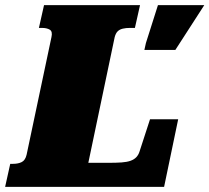

<svg xmlns="http://www.w3.org/2000/svg" viewBox="-60 -730 818 750"><path d="M487 -710 467 -621H448Q432 -621 419.5 -618Q407 -615 399.5 -607.5Q392 -600 388 -585L285 -94H366Q394 -94 415 -95.5Q436 -97 450 -102Q464 -107 472.5 -116Q481 -125 485 -138L526 -264H636L581 0H-40L-20 -90H-9Q11 -90 25 -97Q39 -104 44 -126L141 -585Q146 -607 134.5 -614Q123 -621 103 -621H92L112 -710ZM625 -535 738 -710H557L510 -562L504 -535Z"/></svg>

Font: Roboto Serif Black
Style: Italic
Weight: 900
Italic angle: -10°
Version: Version 1.008